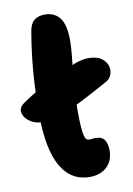

<svg xmlns="http://www.w3.org/2000/svg" viewBox="-115 -815 612 882"><g transform="rotate(-10 191.0 -374.5)"><path d="M62 -275Q27 -275 2 -293Q-23 -311 -27.5 -334.5Q-32 -358 -7 -376Q35 -406 72 -425Q109 -444 147 -461.5Q185 -479 228 -502Q254 -516 277 -522Q300 -528 319 -528Q358 -528 379 -513Q400 -498 406.5 -477Q413 -456 406 -436.5Q399 -417 381 -407Q310 -368 268.5 -346.5Q227 -325 203 -315Q179 -305 161 -298Q133 -288 108 -281.5Q83 -275 62 -275ZM231 11Q212 11 188 5Q164 -1 140 -19.5Q116 -38 96 -74Q76 -110 64 -169Q52 -228 52 -317Q52 -390 55.5 -454.5Q59 -519 66 -579Q73 -639 83 -696Q89 -730 107 -745Q125 -760 157 -760Q202 -760 226.5 -728Q251 -696 251 -625Q251 -594 247.5 -559.5Q244 -525 240 -485.5Q236 -446 232.5 -399.5Q229 -353 229 -297Q229 -247 231.5 -219Q234 -191 238 -178Q242 -165 247.5 -162Q253 -159 259 -159Q265 -159 270 -159.5Q275 -160 279 -160.5Q283 -161 287 -161Q319 -161 330.5 -142Q342 -123 342 -94Q342 -61 328 -37.5Q314 -14 289 -1.5Q264 11 231 11Z"/></g></svg>

Font: Shantell Sans ExtraBold
Style: Regular
Weight: 800
Designer: Stephen Nixon, Anya Danilova, Shantell Martin
Foundry: Arrow Type
Version: Version 1.011;[c5ecc13dd]